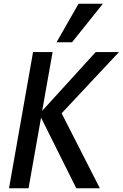

<svg xmlns="http://www.w3.org/2000/svg" viewBox="-20 -1002 654 1022"><path d="M198.5 -376 132 0H28L156 -725H260L204.5 -412L489.5 -725H613.5L308 -399L511.5 0H386ZM281 -777 398 -982H527.5L363.5 -777Z"/></svg>

Font: JuliaMono Medium
Style: Italic
Weight: 500
Italic angle: -9°
Monospace: yes
Designer: cormullion
Foundry: corm
Version: Version 0.054; ttfautohint (v1.8.4)